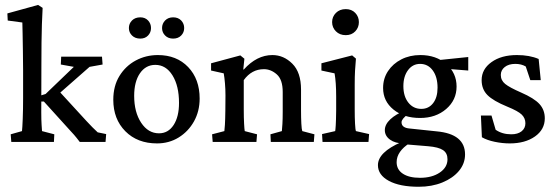

<svg xmlns="http://www.w3.org/2000/svg" viewBox="-20 -564 2211 763"><path d="M24.9 0 22.5 -30.3 67.4 -43Q68.8 -54.2 70.3 -90.8Q71.8 -127.4 71.8 -174.3V-284.2Q71.8 -322.8 71 -362.1Q70.3 -401.4 69.8 -432.1Q69.3 -462.9 68.8 -474.6L10.7 -482.4L9.3 -510.7L131.3 -544.4L149.4 -532.7Q147.5 -499 146.5 -466.6Q145.5 -434.1 145 -395.5Q144.5 -356.9 144.5 -304.7L144 -117.2Q144 -86.9 145.3 -67.6Q146.5 -48.3 147 -43L195.8 -30.3L194.3 0ZM399.4 0H296.9Q283.2 -18.1 274.4 -28.1Q265.6 -38.1 256.8 -47.4L154.3 -160.6H132.8L133.8 -182.1L161.1 -190.4L273.4 -298.3L221.7 -307.6L223.1 -338.9H385.3L387.7 -307.6L335.9 -298.3L198.7 -177.7L209 -208L323.2 -83.5Q334.5 -71.3 347.4 -58.1Q360.4 -44.9 368.2 -38.1L401.9 -31.2Z M604 5.9Q525.9 5.9 478 -42.5Q430.2 -90.8 430.2 -167.5Q430.2 -222.2 454.6 -262Q479 -301.8 519.3 -323.5Q559.6 -345.2 607.4 -345.2Q682.1 -345.2 727.8 -297.4Q773.4 -249.5 773.4 -172.4Q773.4 -122.1 751 -81.8Q728.5 -41.5 690.2 -17.8Q651.9 5.9 604 5.9ZM611.8 -34.2Q648.4 -34.2 669.9 -67.1Q691.4 -100.1 691.4 -154.8Q691.4 -222.7 665.5 -264.4Q639.6 -306.2 597.2 -306.2Q559.1 -306.2 536.1 -272.7Q513.2 -239.3 513.2 -183.1Q513.2 -118.2 541 -76.2Q568.8 -34.2 611.8 -34.2ZM537.6 -410.6Q517.1 -410.6 504.6 -422.9Q492.2 -435.1 492.2 -452.6Q492.2 -470.2 504.6 -482.7Q517.1 -495.1 537.6 -495.1Q556.6 -495.1 568.4 -482.7Q580.1 -470.2 580.1 -452.6Q580.1 -435.1 568.4 -422.9Q556.6 -410.6 537.6 -410.6ZM668 -410.6Q648.4 -410.6 636.2 -422.9Q624 -435.1 624 -452.6Q624 -470.2 636.2 -482.7Q648.4 -495.1 668 -495.1Q688 -495.1 700 -482.7Q711.9 -470.2 711.9 -452.6Q711.9 -435.1 700 -422.9Q688 -410.6 668 -410.6Z M825.2 0 822.8 -30.3 871.6 -43Q872.6 -48.8 873.8 -68.1Q875 -87.4 875.5 -124.5L876 -184.6Q876 -210 874 -232.9Q872.1 -255.9 869.1 -272.5L818.8 -283.7V-312.5L935.1 -343.8L951.2 -330.6L946.8 -288.1L948.7 -287.6Q1000.5 -345.2 1062.5 -345.2Q1107.4 -345.2 1141.8 -310.8Q1176.3 -276.4 1176.3 -208V-123.5Q1176.3 -96.2 1177.5 -73Q1178.7 -49.8 1181.2 -43L1229.5 -30.3L1227.1 0H1056.2L1054.7 -30.3L1100.1 -43Q1101.1 -51.8 1102.3 -71.3Q1103.5 -90.8 1103.5 -119.6V-198.2Q1103.5 -247.6 1080.1 -268.3Q1056.6 -289.1 1028.8 -289.1Q980 -289.1 948.7 -245.6V-128.9Q948.7 -95.7 950 -72.8Q951.2 -49.8 952.6 -43L1001.5 -30.3L999 0Z M1261.7 0 1259.8 -31.2 1312 -43Q1313 -46.9 1314.2 -65.7Q1315.4 -84.5 1315.9 -124.5V-180.2Q1315.9 -236.8 1309.6 -272.5L1257.3 -283.7V-312.5L1379.4 -343.8L1394.5 -331.1Q1392.1 -307.1 1390.9 -283.2Q1389.6 -259.3 1389.6 -228V-128.9Q1389.6 -96.2 1390.9 -72.5Q1392.1 -48.8 1394.5 -43L1446.8 -31.2L1444.3 0ZM1354 -424.3Q1330.1 -424.3 1314.9 -439.5Q1299.8 -454.6 1299.8 -476.1Q1299.8 -497.6 1314.9 -512.7Q1330.1 -527.8 1354 -527.8Q1377.4 -527.8 1391.8 -512.7Q1406.2 -497.6 1406.2 -476.1Q1406.2 -454.6 1391.8 -439.5Q1377.4 -424.3 1354 -424.3Z M1644 178.2Q1568.8 178.2 1525.4 154.8Q1481.9 131.3 1481.9 92.3Q1481.9 41 1575.2 0.5L1606.4 5.9Q1583 20.5 1569.6 39.6Q1556.2 58.6 1556.2 80.6Q1556.2 109.9 1580.8 126.2Q1605.5 142.6 1648.9 142.6Q1696.8 142.6 1727.5 121.8Q1758.3 101.1 1758.3 68.8Q1758.3 44.4 1740.5 32.5Q1722.7 20.5 1681.2 17.1L1593.3 9.8L1583 5.9Q1550.8 5.9 1530 -9Q1509.3 -23.9 1509.3 -46.9Q1509.3 -69.3 1531 -89.8Q1552.7 -110.4 1590.8 -125L1601.6 -110.4Q1575.7 -91.3 1575.7 -78.1Q1575.7 -55.7 1608.9 -53.2L1715.3 -42Q1828.1 -31.7 1828.1 49.8Q1828.1 85.9 1804 115Q1779.8 144 1738 161.1Q1696.3 178.2 1644 178.2ZM1649.4 -95.2Q1584.5 -95.2 1543.5 -128.7Q1502.4 -162.1 1502.4 -214.4Q1502.4 -252 1522 -281.5Q1541.5 -311 1575 -328.1Q1608.4 -345.2 1650.4 -345.2Q1712.9 -345.2 1753.7 -309.6Q1794.4 -273.9 1794.4 -220.2Q1794.4 -166.5 1753.2 -130.9Q1711.9 -95.2 1649.4 -95.2ZM1654.3 -131.3Q1683.6 -131.3 1701.2 -154.1Q1718.8 -176.8 1718.8 -215.3Q1718.8 -258.3 1699.7 -284.2Q1680.7 -310.1 1649.4 -310.1Q1620.1 -310.1 1601.6 -285.4Q1583 -260.7 1583 -221.7Q1583 -181.2 1602.8 -156.2Q1622.6 -131.3 1654.3 -131.3ZM1840.8 -283.7 1742.7 -291.5 1712.9 -324.2 1840.8 -337.4Z M2005.9 5.9Q1976.1 5.9 1945.8 -0.5Q1915.5 -6.8 1895 -18.6L1891.1 -105H1933.1L1949.7 -48.3Q1975.6 -30.3 2011.7 -30.3Q2037.6 -30.3 2052.7 -42.2Q2067.9 -54.2 2067.9 -74.2Q2067.9 -94.2 2053.5 -108.4Q2039.1 -122.6 1996.1 -140.1Q1939.9 -163.1 1917 -186.3Q1894 -209.5 1894 -245.6Q1894 -289.1 1933.1 -317.1Q1972.2 -345.2 2034.2 -345.2Q2084.5 -345.2 2120.6 -329.6L2128.9 -245.6H2087.4L2069.3 -299.8Q2051.8 -310.1 2027.8 -310.1Q2001.5 -310.1 1985.8 -297.6Q1970.2 -285.2 1970.2 -266.1Q1970.2 -244.6 1987.5 -230.5Q2004.9 -216.3 2050.8 -196.3Q2102.5 -173.8 2123.8 -150.6Q2145 -127.4 2145 -93.8Q2145 -49.3 2106 -21.7Q2066.9 5.9 2005.9 5.9Z"/></svg>

Font: Lateef
Style: Regular
Weight: 400
Designer: SIL International
Foundry: SIL International
Version: Version 4.200